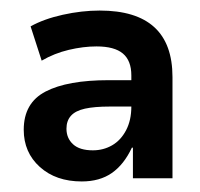

<svg xmlns="http://www.w3.org/2000/svg" viewBox="-20 -749 380 364"><path d="M135 -405Q86 -405 55.5 -432.5Q25 -460 25 -503Q25 -554 66.5 -575.5Q108 -597 186 -597H237V-547H188Q159 -547 141 -543Q123 -539 114.5 -529.5Q106 -520 106 -505Q106 -487 118.5 -475.5Q131 -464 156 -464Q176 -464 192.5 -473.5Q209 -483 219 -502Q229 -521 229 -547V-606Q229 -634 213 -647.5Q197 -661 163 -661Q138 -661 110.5 -654.5Q83 -648 59 -634L38 -699Q63 -713 99 -721Q135 -729 169 -729Q238 -729 272.5 -697.5Q307 -666 307 -603V-411H232V-469H230Q215 -437 192 -421Q169 -405 135 -405Z"/></svg>

Font: Nunitoga
Style: Bold
Weight: 700
Designer: Vernon Adams
Foundry: Vernon Adams
Version: Version 1.0